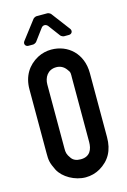

<svg xmlns="http://www.w3.org/2000/svg" viewBox="-130 -919 652 985"><g transform="rotate(-15 196.5 -426.0)"><path d="M196 -673C171 -673 146 -667 123 -655C69 -626 36 -575 36 -505V-165C36 -130 37 -115 58 -73C81 -28 142 6 199 6C226 6 252 -1 275 -14C330 -46 357 -95 357 -165V-505C357 -609 285 -673 196 -673ZM250 -552C265 -534 262 -528 262 -505V-165C262 -127 248 -90 198 -90C175 -90 159 -97 149 -111C132 -134 131 -145 131 -165V-505C131 -541 151 -579 198 -579C219 -579 237 -570 250 -552ZM213 -794 260 -731C263 -727 273 -722 278 -722H304C320 -722 328 -738 318 -751L244 -849C241 -853 231 -858 226 -858H168C163 -858 153 -853 150 -849L75 -751C65 -738 73 -722 89 -722H114C119 -722 129 -727 132 -731L178 -793C187 -806 203 -806 213 -794Z"/></g></svg>

Font: DIN Rundschrift
Style: Eng
Weight: 400
Width: 3
Version: Version 1.027